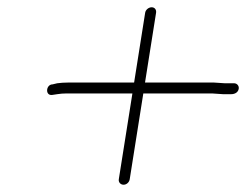

<svg xmlns="http://www.w3.org/2000/svg" viewBox="-20 -558 677 528"><path d="M379.2 -523 348.8 -331H167.5C156.8 -331 146.7 -330.3 137.2 -329L124.7 -326C105.9 -326 103.4 -293.6 124.1 -297L137.4 -299C145.6 -300.3 154.1 -301 162.7 -301H344.1L306.7 -65C305.4 -56.8 311.5 -50 319.8 -50C328.2 -50 335.4 -56.8 336.7 -65L374.1 -301H563.5L593.2 -299H615.7C626.4 -299 635 -304.4 636.5 -314C637.8 -321.9 631.8 -329 623.9 -329H598.4L568.2 -331H378.8L409.2 -523C410.5 -531.2 405.5 -538 397.1 -538C388.8 -538 380.5 -531.2 379.2 -523Z"/></svg>

Font: MewTooHand
Style: WideIta
Weight: 400
Designer: Mew Too, Robert Jablonski
Version: Version 0.77